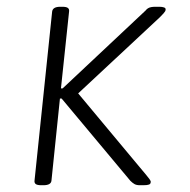

<svg xmlns="http://www.w3.org/2000/svg" viewBox="-20 -545 561 567"><path d="M102 2Q90 2 85.5 -1.5Q81 -5 82 -12L134 -511Q136 -525 158 -525H164Q176 -525 180.5 -521.5Q185 -518 184 -511L160 -284H165L410 -514Q413 -518 417 -520.5Q421 -523 426.5 -524Q432 -525 438 -525H451Q459 -525 464.5 -523Q470 -521 469 -516Q469 -512 463 -505.5Q457 -499 452 -494L201 -260V-281L412 -28Q417 -22 421.5 -16Q426 -10 425 -7Q425 -2 420 0Q415 2 403 2H393Q383 2 377 -1.5Q371 -5 365 -11L162 -254H157L132 -12Q131 2 108 2Z"/></svg>

Font: Asap ExtraLight
Style: Italic
Weight: 250
Italic angle: -6°
Version: Version 3.001